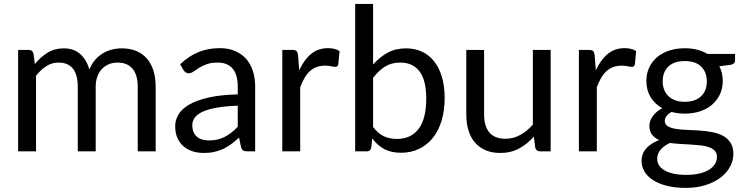

<svg xmlns="http://www.w3.org/2000/svg" viewBox="-20 -756 3714 959"><path d="M70.5 0V-506.5H124Q143 -506.5 147.5 -488L154 -436Q182 -470.5 217 -492.5Q252 -514.5 298 -514.5Q349 -514.5 380.8 -486Q412.5 -457.5 426.5 -409Q437.5 -436.5 454.8 -456.5Q472 -476.5 493.5 -489.5Q515 -502.5 539.2 -508.5Q563.5 -514.5 588.5 -514.5Q628.5 -514.5 659.8 -501.8Q691 -489 712.8 -464.5Q734.5 -440 746 -404.2Q757.5 -368.5 757.5 -322.5V0H668V-322.5Q668 -382 642 -412.8Q616 -443.5 567 -443.5Q545 -443.5 525.2 -435.8Q505.5 -428 490.5 -413Q475.5 -398 466.8 -375.2Q458 -352.5 458 -322.5V0H368.5V-322.5Q368.5 -383.5 344 -413.5Q319.5 -443.5 272.5 -443.5Q239.5 -443.5 211.5 -425.8Q183.5 -408 160 -377.5V0Z M1167.5 -228Q1106 -226 1062.8 -218.2Q1019.5 -210.5 992.2 -198Q965 -185.5 952.8 -168.5Q940.5 -151.5 940.5 -130.5Q940.5 -110.5 947 -96Q953.5 -81.5 964.8 -72.2Q976 -63 991.2 -58.8Q1006.5 -54.5 1024 -54.5Q1047.5 -54.5 1067 -59.2Q1086.5 -64 1103.8 -73Q1121 -82 1136.8 -94.5Q1152.5 -107 1167.5 -123ZM880 -435Q922 -475.5 970.5 -495.5Q1019 -515.5 1078 -515.5Q1120.5 -515.5 1153.5 -501.5Q1186.5 -487.5 1209 -462.5Q1231.5 -437.5 1243 -402Q1254.5 -366.5 1254.5 -324V0H1215Q1202 0 1195 -4.2Q1188 -8.5 1184 -21L1174 -69Q1154 -50.5 1135 -36.2Q1116 -22 1095 -12.2Q1074 -2.5 1050.2 2.8Q1026.5 8 997.5 8Q968 8 942 -0.2Q916 -8.5 896.8 -25Q877.5 -41.5 866.2 -66.8Q855 -92 855 -126.5Q855 -156.5 871.5 -184.2Q888 -212 925 -233.5Q962 -255 1021.5 -268.8Q1081 -282.5 1167.5 -284.5V-324Q1167.5 -383 1142 -413.2Q1116.5 -443.5 1067.5 -443.5Q1034.5 -443.5 1012.2 -435.2Q990 -427 973.8 -416.8Q957.5 -406.5 945.8 -398.2Q934 -390 922.5 -390Q913.5 -390 907 -394.8Q900.5 -399.5 896 -406.5Z M1474.5 -405Q1498.5 -457 1533.5 -486.2Q1568.5 -515.5 1619 -515.5Q1635 -515.5 1649.8 -512Q1664.5 -508.5 1676 -501L1669.5 -434.5Q1666.5 -422 1654.5 -422Q1647.5 -422 1634 -425Q1620.5 -428 1603.5 -428Q1579.5 -428 1560.8 -421Q1542 -414 1527.2 -400.2Q1512.5 -386.5 1500.8 -366.2Q1489 -346 1479.5 -320V0H1390V-506.5H1441Q1455.5 -506.5 1461 -501Q1466.5 -495.5 1468.5 -482Z M1843.5 -122Q1868 -89 1897.2 -75.5Q1926.5 -62 1961.5 -62Q2033 -62 2071 -112.5Q2109 -163 2109 -263Q2109 -356 2075.2 -399.8Q2041.5 -443.5 1979 -443.5Q1935.5 -443.5 1903.2 -423.5Q1871 -403.5 1843.5 -367ZM1843.5 -433.5Q1875.5 -470.5 1915.8 -492.5Q1956 -514.5 2008.5 -514.5Q2053 -514.5 2088.8 -497.5Q2124.5 -480.5 2149.5 -448.2Q2174.5 -416 2187.8 -370Q2201 -324 2201 -266.5Q2201 -205 2186 -154.5Q2171 -104 2142.8 -68.2Q2114.5 -32.5 2074 -12.8Q2033.5 7 1983 7Q1933 7 1898.8 -11.8Q1864.5 -30.5 1839 -65L1834.5 -19Q1830.5 0 1811.5 0H1754V-736.5H1843.5Z M2730.5 -506.5V0H2677.5Q2658.5 0 2653.5 -18.5L2646.5 -73Q2613.5 -36.5 2572.5 -14.2Q2531.5 8 2478.5 8Q2437 8 2405.2 -5.8Q2373.5 -19.5 2352 -44.5Q2330.5 -69.5 2319.8 -105Q2309 -140.5 2309 -183.5V-506.5H2398V-183.5Q2398 -126 2424.2 -94.5Q2450.5 -63 2504.5 -63Q2544 -63 2578.2 -81.8Q2612.5 -100.5 2641.5 -133.5V-506.5Z M2956 -405Q2980 -457 3015 -486.2Q3050 -515.5 3100.5 -515.5Q3116.5 -515.5 3131.2 -512Q3146 -508.5 3157.5 -501L3151 -434.5Q3148 -422 3136 -422Q3129 -422 3115.5 -425Q3102 -428 3085 -428Q3061 -428 3042.2 -421Q3023.5 -414 3008.8 -400.2Q2994 -386.5 2982.2 -366.2Q2970.5 -346 2961 -320V0H2871.5V-506.5H2922.5Q2937 -506.5 2942.5 -501Q2948 -495.5 2950 -482Z M3400.5 -247.5Q3427.5 -247.5 3448 -255Q3468.5 -262.5 3482.5 -276Q3496.5 -289.5 3503.5 -308.2Q3510.5 -327 3510.5 -349.5Q3510.5 -396 3482.2 -423.5Q3454 -451 3400.5 -451Q3346.5 -451 3318.2 -423.5Q3290 -396 3290 -349.5Q3290 -327 3297.2 -308.2Q3304.5 -289.5 3318.5 -276Q3332.5 -262.5 3353 -255Q3373.5 -247.5 3400.5 -247.5ZM3561 27.5Q3561 9 3550.5 -2.5Q3540 -14 3522.2 -20.5Q3504.5 -27 3481 -29.8Q3457.5 -32.5 3431.2 -34Q3405 -35.5 3378 -37Q3351 -38.5 3326 -42Q3298 -29 3280.2 -9.2Q3262.5 10.5 3262.5 37Q3262.5 54 3271.2 68.8Q3280 83.5 3298 94.2Q3316 105 3343.2 111.2Q3370.5 117.5 3407.5 117.5Q3443.5 117.5 3472 111Q3500.5 104.5 3520.2 92.5Q3540 80.5 3550.5 64Q3561 47.5 3561 27.5ZM3651.5 -486.5V-453.5Q3651.5 -437 3630.5 -432.5L3573 -425Q3590 -392 3590 -352Q3590 -315 3575.8 -284.8Q3561.5 -254.5 3536.5 -233Q3511.5 -211.5 3476.5 -200Q3441.5 -188.5 3400.5 -188.5Q3365 -188.5 3333.5 -197Q3317.5 -187 3309 -175.8Q3300.5 -164.5 3300.5 -153Q3300.5 -135 3315.2 -125.8Q3330 -116.5 3354 -112.5Q3378 -108.5 3408.8 -107.5Q3439.5 -106.5 3471.8 -104.2Q3504 -102 3534.8 -96.5Q3565.5 -91 3589.5 -78.5Q3613.5 -66 3628.2 -44Q3643 -22 3643 13Q3643 45.5 3626.8 76Q3610.5 106.5 3580 130.2Q3549.5 154 3505.2 168.2Q3461 182.5 3405.5 182.5Q3350 182.5 3308.5 171.5Q3267 160.5 3239.5 142Q3212 123.5 3198.2 99.2Q3184.5 75 3184.5 48.5Q3184.5 11 3208 -15Q3231.5 -41 3272.5 -56.5Q3250 -66.5 3236.8 -83.2Q3223.5 -100 3223.5 -128.5Q3223.5 -139.5 3227.5 -151.2Q3231.5 -163 3239.8 -174.8Q3248 -186.5 3260 -197Q3272 -207.5 3288 -215.5Q3250.5 -236.5 3229.5 -271.2Q3208.5 -306 3208.5 -352Q3208.5 -389 3222.8 -419.2Q3237 -449.5 3262.5 -470.8Q3288 -492 3323.2 -503.5Q3358.5 -515 3400.5 -515Q3433.5 -515 3462 -507.8Q3490.5 -500.5 3514 -486.5Z"/></svg>

Font: TypoPRO Lato
Style: Regular
Weight: 400
Designer: Lukasz Dziedzic with Adam Twardoch and Botio Nikoltchev
Foundry: tyPoland Lukasz Dziedzic
Version: Version 2.010; 2014-09-01; http://www.latofonts.com/